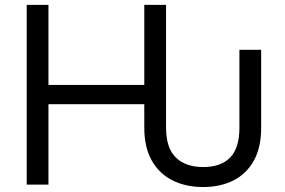

<svg xmlns="http://www.w3.org/2000/svg" viewBox="-20 -747 1154 777"><path d="M802.6 9.9Q731.5 9.9 677.7 -17.2Q623.9 -44.4 593.9 -97.8Q563.9 -151.3 563.9 -230.1V-325.3H176.1V0H88.1V-727.3H176.1V-403.4H563.9V-727.3H652V-230.1Q652 -148.1 691.6 -109.6Q731.2 -71 802.6 -71Q873.9 -71 911.4 -109.6Q948.9 -148.1 948.9 -230.1V-545.5H1036.9V-230.1Q1036.9 -149.9 1007.1 -96.6Q977.3 -43.3 924.4 -16.7Q871.4 9.9 802.6 9.9Z"/></svg>

Font: InterMG
Style: Regular
Weight: 400
Designer: Rasmus Andersson
Foundry: rsms
Version: Version 3.019;December 26, 2023;FontCreator 15.0.0.2955 64-b